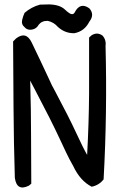

<svg xmlns="http://www.w3.org/2000/svg" viewBox="-20 -850 540 866"><path d="M160.2 -829.1Q180.7 -830.1 201.2 -830.1Q249 -829.1 272 -807.6Q294.9 -786.1 304.2 -786.1Q313.5 -786.1 317.4 -794.9Q341.8 -841.8 382.8 -812.5Q408.2 -784.2 382.8 -752Q361.3 -709 315.4 -700.2Q273.4 -699.2 241.2 -728.5Q222.7 -750 195.3 -755.9Q168.9 -756.8 154.3 -738.3Q142.6 -716.8 116.2 -715.8Q100.6 -715.8 90.8 -727.5Q75.2 -740.2 80.1 -760.7Q84 -777.3 90.8 -792Q121.1 -818.4 160.2 -829.1ZM392.6 -690.4Q418 -707 442.4 -689.5Q460 -669.9 456.1 -641.6Q463.9 -341.8 447.3 -41Q426.8 -14.6 393.6 -7.8Q341.8 -34.2 310.5 -100.6Q302.7 -115.2 293.9 -130.9Q285.2 -146.5 248 -226.6Q210.9 -306.6 137.7 -445.3L116.2 -486.3Q120.1 -350.6 120.1 -234.4Q120.1 -127.9 121.1 -21.5Q116.2 -16.6 110.4 -12.7Q55.7 14.6 46.9 -47.9Q42 -207 41 -366.2Q40 -514.6 39.1 -663.1Q45.9 -669.9 52.7 -676.8Q97.7 -710.9 123 -658.2Q163.1 -575.2 201.2 -493.2Q212.9 -465.8 227.5 -440.4Q291 -321.3 322.8 -252.4Q354.5 -183.6 373 -151.4Q380.9 -296.9 381.8 -428.7Q381.8 -554.7 381.8 -680.7Q387.7 -685.5 392.6 -690.4Z"/></svg>

Font: NaikaiFont
Style: Regular
Weight: 400
Version: Version 1.67